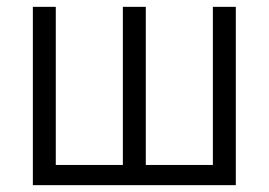

<svg xmlns="http://www.w3.org/2000/svg" viewBox="-20 -541 785 561"><path d="M669 0V-521H602V-59H406V-521H339V-59H143V-521H76V0Z"/></svg>

Font: Raleway Reg
Style: Regular
Weight: 400
Designer: Matt McInerney, Pablo Impallari, Rodrigo Fuenzalida
Foundry: Matt McInerney, Pablo Impallari, Rodrigo Fuenzalida
Version: Version 3.00 July 28, 2015